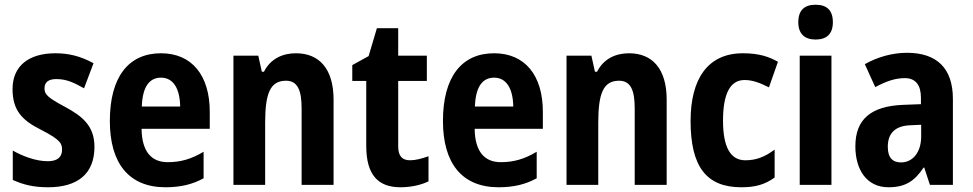

<svg xmlns="http://www.w3.org/2000/svg" viewBox="-20 -874 4108 811"><path d="M379 -254C379 -345 324 -385 254 -423C177 -464 168 -477 168 -501C168 -527 185 -540 218 -540C264 -540 295 -523 335 -501L375 -607C320 -637 270 -649 214 -649C101 -649 33 -595 33 -498C33 -411 70 -367 153 -326C239 -282 242 -266 242 -241C242 -211 223 -193 182 -193C132 -193 76 -214 34 -238V-114C80 -93 124 -83 183 -83C306 -83 379 -138 379 -254Z M660 -649C523 -649 444 -549 444 -363C444 -186 523 -83 679 -83C742 -83 793 -95 840 -121V-233C788 -202 743 -189 688 -189C618 -189 579 -236 578 -330H866V-402C866 -555 791 -649 660 -649ZM660 -546C713 -546 740 -498 741 -424H579C582 -512 614 -546 660 -546Z M1230 -649C1175 -649 1123 -627 1095 -571H1086L1071 -639H966V-93H1100V-355C1100 -481 1122 -533 1188 -533C1237 -533 1254 -493 1254 -416V-93H1389V-453C1389 -584 1328 -649 1230 -649Z M1712 -197C1678 -197 1662 -216 1662 -255V-532H1783V-639H1662V-755H1572L1537 -637L1468 -599V-532H1527V-258C1527 -135 1577 -83 1672 -83C1716 -83 1760 -93 1790 -108V-214C1761 -204 1736 -197 1712 -197Z M2067 -649C1930 -649 1851 -549 1851 -363C1851 -186 1930 -83 2086 -83C2149 -83 2200 -95 2247 -121V-233C2195 -202 2150 -189 2095 -189C2025 -189 1986 -236 1985 -330H2273V-402C2273 -555 2198 -649 2067 -649ZM2067 -546C2120 -546 2147 -498 2148 -424H1986C1989 -512 2021 -546 2067 -546Z M2637 -649C2582 -649 2530 -627 2502 -571H2493L2478 -639H2373V-93H2507V-355C2507 -481 2529 -533 2595 -533C2644 -533 2661 -493 2661 -416V-93H2796V-453C2796 -584 2735 -649 2637 -649Z M3111 -83C3170 -83 3210 -94 3252 -124V-242C3211 -212 3176 -197 3128 -197C3066 -197 3034 -252 3034 -364C3034 -476 3063 -536 3125 -536C3158 -536 3188 -525 3228 -505L3266 -613C3229 -634 3187 -649 3118 -649C2969 -649 2897 -540 2897 -363C2897 -171 2963 -83 3111 -83Z M3425 -854C3378 -854 3352 -831 3352 -780C3352 -730 3380 -707 3425 -707C3471 -707 3498 -730 3498 -780C3498 -830 3473 -854 3425 -854ZM3492 -639H3358V-93H3492Z M3811 -651C3749 -651 3686 -633 3633 -603L3677 -506C3724 -531 3761 -544 3802 -544C3848 -544 3870 -514 3870 -461V-434L3792 -431C3661 -425 3593 -372 3593 -256C3593 -158 3640 -83 3733 -83C3805 -83 3844 -110 3881 -166H3884L3908 -93H4005V-456C4005 -587 3936 -651 3811 -651ZM3827 -345 3871 -347V-298C3871 -230 3835 -188 3786 -188C3751 -188 3730 -207 3730 -254C3730 -309 3759 -343 3827 -345Z"/></svg>

Font: Noto Sans Kannada UI Condensed
Style: Bold
Weight: 700
Width: 3
Designer: Jelle Bosma - Monotype Design Team
Foundry: Monotype Imaging Inc.
Version: Version 2.005